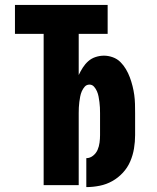

<svg xmlns="http://www.w3.org/2000/svg" viewBox="-20 -755 640 783"><path d="M332 8V-110Q347 -110 359.5 -120Q372 -130 378 -144Q384 -158 386 -173.5Q388 -189 388 -204V-294Q388 -305 387.5 -316.5Q387 -328 385.5 -339Q384 -350 382 -361Q380 -372 375.5 -382.5Q371 -393 363.5 -401.5Q356 -410 345 -410Q333 -410 325.5 -401.5Q318 -393 313.5 -382.5Q309 -372 307 -361Q305 -350 303.5 -339Q302 -328 301.5 -316.5Q301 -305 301 -294V0H158V-617H41V-735H419V-617H301V-449Q308 -464 317.5 -479Q327 -494 340 -505.5Q353 -517 370 -522.5Q387 -528 404 -528Q422 -528 440 -521.5Q458 -515 471 -502Q484 -489 493.5 -473Q503 -457 509.5 -439.5Q516 -422 520.5 -404Q525 -386 527.5 -368Q530 -350 530.5 -331.5Q531 -313 531 -294V-204Q531 -177 526.5 -149.5Q522 -122 511 -96.5Q500 -71 481 -50.5Q462 -30 438 -16.5Q414 -3 386.5 2.5Q359 8 332 8Z"/></svg>

Font: Iosevka Aile Heavy
Style: Regular
Weight: 900
Designer: Belleve Invis
Foundry: Belleve Invis
Version: Version 31.1.0; ttfautohint (v1.8.4)